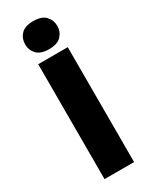

<svg xmlns="http://www.w3.org/2000/svg" viewBox="-232 -961 804 1013"><g transform="rotate(-30 170.0 -455.0)"><path d="M80 0V-700H260V0ZM170.5 -739.7Q119.3 -739.7 95.9 -764.7Q72.5 -789.8 72.5 -825Q72.5 -860.2 95.9 -885.3Q119.3 -910.3 170.5 -910.3Q221.7 -910.3 245.1 -885.3Q268.5 -860.2 268.5 -825Q268.5 -789.8 245.1 -764.7Q221.7 -739.7 170.5 -739.7Z"/></g></svg>

Font: Golos Text
Style: Regular
Weight: 400
Designer: A.Korolkova, Vitaly Kuzmin
Foundry: ParaType Ltd
Version: Version 2.004